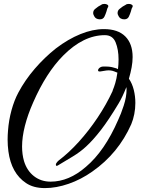

<svg xmlns="http://www.w3.org/2000/svg" viewBox="-20 -828 721 983"><path d="M210 135Q151 135 113 109Q38 59 23 -53Q21 -68 20 -83Q19 -98 19 -113Q19 -124 19.5 -136Q20 -148 21 -159Q25 -213 39 -264Q53 -315 74 -354Q108 -418 158 -476Q208 -534 266 -580Q329 -628 392 -653.5Q455 -679 512 -679Q584 -679 621.5 -641.5Q659 -604 659 -536Q659 -511 654 -483.5Q649 -456 640 -425Q657 -400 665 -367.5Q673 -335 673 -301Q673 -272 667.5 -244Q662 -216 652 -192Q586 -43 453 50Q395 91 331.5 113Q268 135 210 135ZM239 102Q333 102 420 26Q516 -55 585 -214Q599 -243 613.5 -287.5Q628 -332 628 -370Q628 -376 627 -382Q607 -331 587 -298Q536 -213 496 -161.5Q456 -110 421 -78Q391 -50 352 -26.5Q313 -3 278 18Q274 21 270 21Q266 21 266 16Q266 11 268 8Q273 0 280 -6Q333 -46 384 -102.5Q435 -159 479.5 -225.5Q524 -292 556 -361L558 -368Q563 -379 570 -402Q577 -425 581 -456L566 -462Q547 -470 524 -467L493 -462H490Q482 -462 482 -468Q482 -472 485 -476Q491 -484 503 -487Q513 -488 532.5 -487Q552 -486 576 -478L584 -474Q587 -498 587 -524Q587 -574 572 -611Q557 -648 517 -648Q407 -648 303 -543Q216 -455 150 -304Q122 -241 107.5 -183.5Q93 -126 93 -78Q93 -58 95.5 -39Q98 -20 103 -3Q118 46 154 74Q190 102 239 102ZM491 -729Q481 -729 473 -733.5Q465 -738 460 -750Q457 -755 457 -761Q457 -775 468 -783Q483 -796 498 -803Q501 -806 506 -807Q511 -808 515 -808Q524 -808 530.5 -803.5Q537 -799 533 -791Q530 -787 528.5 -781.5Q527 -776 525 -769Q521 -756 514.5 -742.5Q508 -729 491 -729ZM616 -729Q606 -729 598 -733.5Q590 -738 585 -750Q582 -755 582 -761Q582 -775 593 -783Q608 -796 623 -803Q626 -806 631 -807Q636 -808 640 -808Q649 -808 655.5 -803.5Q662 -799 658 -791Q655 -787 653.5 -781.5Q652 -776 650 -769Q646 -756 639.5 -742.5Q633 -729 616 -729Z"/></svg>

Font: Birthstone Bounce Medium
Style: Regular
Weight: 500
Designer: Robert E. Leuschke
Foundry: Rob Leuschke
Version: Version 1.010; ttfautohint (v1.8.3)